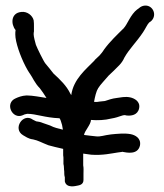

<svg xmlns="http://www.w3.org/2000/svg" viewBox="-20 -656 589 690"><path d="M210 -48C211 -42 211 -37 211 -32C211 -24 213 -20 213 -19V-4C219 22 253 12 259 11C262 10 280 9 280 -9V-31C280 -42 281 -52 279 -62V-104C288 -103 300 -101 308 -100C349 -97 382 -105 403 -108L418 -110L419 -111C419 -111 420 -110 421 -110H422C434 -108 475 -98 483 -133C488 -160 465 -171 449 -174C428 -178 399 -175 379 -173C353 -170 342 -164 325 -166C313 -167 299 -169 282 -171C284 -186 306 -207 307 -225C330 -223 357 -224 380 -230C411 -235 423 -246 434 -241H435C451 -239 475 -242 480 -267C485 -292 462 -303 448 -306C439 -308 430 -308 421 -307L400 -304C382 -302 370 -297 357 -293L338 -291C332 -290 328 -289 318 -290C321 -307 326 -329 332 -337V-338C342 -354 357 -368 371 -385L389 -402C402 -416 417 -426 427 -449C445 -481 470 -504 494 -540C504 -555 509 -568 516 -575L524 -581C545 -602 530 -636 503 -636C487 -636 478 -625 475 -623H474C448 -603 438 -568 424 -554V-553H423C401 -531 375 -507 354 -478C348 -468 342 -462 338 -457L320 -440V-439C289 -407 244 -372 236 -314C236 -315 234 -317 233 -319C219 -348 197 -369 172 -392C163 -403 153 -417 143 -428C137 -435 113 -484 109 -495C106 -505 101 -525 101 -532C101 -536 101 -540 102 -543V-562C102 -569 102 -575 101 -583C97 -600 78 -616 56 -613C18 -609 19 -568 36 -548C35 -544 35 -536 35 -532C35 -525 36 -518 38 -508C46 -471 67 -422 86 -393L87 -392C97 -378 105 -357 123 -339C132 -327 137 -320 147 -304C127 -307 97 -313 76 -313H75C58 -312 46 -307 37 -303C-5 -286 24 -225 62 -242C68 -245 68 -245 78 -247C110 -247 141 -233 194 -231C197 -227 198 -223 199 -220L203 -207L206 -190C190 -194 175 -197 160 -205L134 -214C125 -218 117 -219 110 -220L98 -226C63 -252 24 -193 63 -170C71 -166 81 -157 99 -155C118 -151 128 -144 154 -134C167 -130 186 -126 207 -121V-98C208 -93 208 -89 208 -85V-67C209 -63 210 -57 210 -50Z"/></svg>

Font: Stray Cat
Style: ExBdExt
Weight: 800
Version: Version 1.0